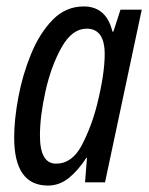

<svg xmlns="http://www.w3.org/2000/svg" viewBox="-20 -566 463 596"><path d="M129 10Q164 10 193 -13Q222 -36 248 -76H250L244 0H306L420 -536H354L332 -468H329Q310 -546 240 -546Q184 -546 143.5 -504.5Q103 -463 76.5 -398.5Q50 -334 37 -264.5Q24 -195 24 -139Q24 10 129 10ZM154 -58Q104 -58 104 -145Q104 -206 121.5 -284Q139 -362 171.5 -419.5Q204 -477 249 -477Q305 -477 305 -398Q305 -336 281 -240Q264 -173 234 -115.5Q204 -58 154 -58Z"/></svg>

Font: Noto Sans UI Condensed
Style: Italic
Weight: 400
Width: 3
Italic angle: -12°
Designer: Monotype Design Team
Foundry: Monotype Imaging Inc.
Version: Version 1.901